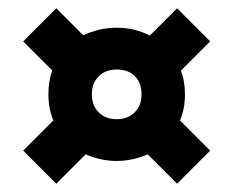

<svg xmlns="http://www.w3.org/2000/svg" viewBox="-20 -594 564 464"><path d="M262 -205Q224 -205 187 -221L116 -150L36 -230L109 -303Q97 -331 97 -366Q97 -397 106 -424L36 -494L116 -574L181 -509Q199 -517 219 -522Q239 -527 262 -527Q306 -527 342 -508L408 -574L488 -494L417 -423Q427 -399 427 -366Q427 -331 415 -303L488 -230L408 -150L337 -221Q300 -205 262 -205ZM262 -306Q289 -306 305.5 -322.5Q322 -339 322 -366Q322 -394 306 -410Q290 -426 262 -426Q235 -426 218.5 -409.5Q202 -393 202 -366Q202 -339 218.5 -322.5Q235 -306 262 -306Z"/></svg>

Font: Tilda Sans Extra Bold
Style: Regular
Weight: 800
Designer: ParaType Ltd
Foundry: ParaType Ltd
Version: Version 1.009